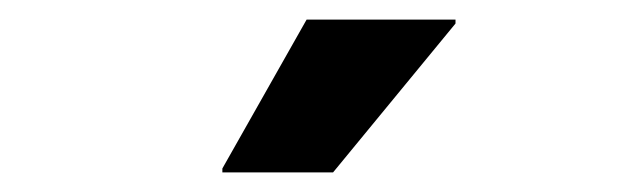

<svg xmlns="http://www.w3.org/2000/svg" viewBox="-20 -780 640 196"><path d="M207 -604V-608L293 -760H445V-756L320 -604Z"/></svg>

Font: Kufam
Style: Bold
Weight: 700
Designer: Wael Morcos, Artur Schmal
Foundry: Original Type
Version: Version 1.300; ttfautohint (v1.8.3)